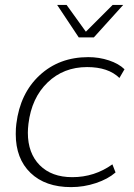

<svg xmlns="http://www.w3.org/2000/svg" viewBox="-20 -744 539 774"><path d="M297.4 -593.3 210.4 -724.1H248.5L326.2 -616.2L434.1 -724.1H476.6L358.4 -593.3ZM266.6 10.3Q162.6 10.3 103 -47.1Q43.5 -104.5 43.5 -203.6Q43.5 -227.5 45.9 -245.1Q61 -367.7 139.9 -440.7Q218.8 -513.7 335.9 -513.7Q379.4 -513.7 419.2 -500.5Q459 -487.3 481.9 -464.8L461.4 -429.7Q416.5 -473.6 331.1 -473.6Q236.3 -473.6 171.9 -411.6Q107.4 -349.6 94.7 -245.1Q92.3 -224.1 92.3 -209Q92.3 -126.5 140.1 -78.1Q188 -29.8 271.5 -29.8Q360.8 -29.8 433.1 -81.5L445.8 -48.8Q415 -22 366.5 -5.9Q317.9 10.3 266.6 10.3Z"/></svg>

Font: Muli
Style: ExtraLightItalic
Weight: 200
Italic angle: -7°
Designer: Vernon Adams
Foundry: newtypography
Version: Version 2.0; ttfautohint (v1.00rc1.2-2d82) -l 8 -r 50 -G 200